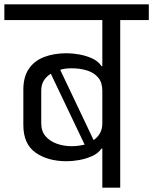

<svg xmlns="http://www.w3.org/2000/svg" viewBox="-43 -860 702 880"><path d="M508 0H426V-179H422Q407 -157 379 -144.5Q351 -132 320 -126.5Q289 -121 263 -121Q176 -121 120 -160.5Q64 -200 64 -287V-449Q64 -508 89.5 -545Q115 -582 160 -599Q205 -616 263 -616Q289 -616 320 -610.5Q351 -605 379 -592.5Q407 -580 422 -557H426V-768H-23V-840H639V-768H508ZM146 -295Q146 -259 165.5 -236Q185 -213 217 -201.5Q249 -190 285 -190Q302 -190 316.5 -192Q331 -194 345 -197L190 -522Q170 -510 158 -491Q146 -472 146 -444ZM386 -218Q404 -230 415 -249Q426 -268 426 -295V-444Q426 -482 407 -504.5Q388 -527 356 -537Q324 -547 285 -547Q272 -547 258.5 -545.5Q245 -544 233 -540Z"/></svg>

Font: Matangi Medium
Style: Regular
Weight: 500
Designer: Prashant Pant
Foundry: The Graphic Ant
Version: Version 3.002